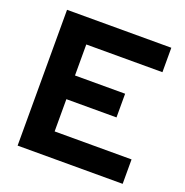

<svg xmlns="http://www.w3.org/2000/svg" viewBox="-126 -815 897 930"><g transform="rotate(20 322.5 -350.0)"><path d="M63.4 0V-700H600.9V-574.1H208.4V-414.2H466.8V-292.1H208.4V-125.9H604.9V0Z"/></g></svg>

Font: Red Hat Display VF
Style: Regular
Weight: 300
Designer: Pentagram, MCKL
Foundry: Pentagram, MCKL
Version: Version 1.023